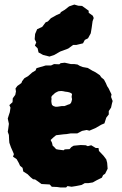

<svg xmlns="http://www.w3.org/2000/svg" viewBox="-20 -797 537 842"><path d="M244 25 230 23 207 22 198 12 180 11 162 10 147 -1 134 -10 125 -11 114 -20 101 -33 82 -45 79 -61 68 -70 62 -83 53 -99 37 -110 41 -121 36 -133 28 -151 21 -171 20 -183 19 -205 14 -219 16 -231 19 -254 14 -277 19 -293 23 -305 26 -325 21 -336 35 -349 36 -366 47 -381 50 -396 48 -409 56 -420 74 -433 77 -441 87 -454 103 -463 121 -479 136 -488 140 -498 157 -503 181 -510H204L217 -516L240 -515L246 -520L264 -522L291 -516H306L320 -514L330 -508L343 -503L365 -499L385 -487L399 -480L418 -467L424 -458L436 -448L444 -433L450 -419L456 -410L469 -383L467 -372L474 -354L471 -343L467 -325L457 -310V-295L446 -281L438 -256L424 -250L398 -235L372 -224L360 -227L340 -223L319 -212H302H290L272 -209L259 -208L226 -204L216 -196L202 -183L208 -171L211 -158L217 -153L226 -143L235 -141L259 -138L264 -142L285 -143L293 -152L303 -158L334 -161L356 -160L365 -156L380 -160L400 -148H412L414 -135L434 -114L446 -98L450 -83L452 -57L441 -35L432 -29L427 -18L403 -6L387 3L368 6H352L338 14L313 19L294 22L276 19L270 25ZM223 -329H231L239 -330L245 -331L252 -332H263L271 -335L278 -338L285 -340L291 -345L294 -353L296 -362L294 -372L295 -379L296 -385L291 -389L284 -392L275 -394L266 -395L257 -397L249 -398L237 -397L230 -394L221 -389L216 -384L210 -379L205 -372L206 -363L205 -354L206 -345L208 -337L214 -332ZM197 -549 169 -556 149 -567 145 -585 133 -597 139 -611 132 -625 134 -648 143 -669 165 -679 180 -699 190 -703 203 -717 228 -731 244 -738 247 -744 264 -754 283 -769 306 -777 323 -772 340 -771 369 -750V-741L387 -728L391 -718L386 -704L382 -675L378 -651L366 -629L352 -622L344 -607L315 -600H301L279 -584L244 -571L218 -556Z"/></svg>

Font: Winky Rough ExtraBold
Style: Regular
Weight: 800
Designer: Simon Atzbach
Foundry: typofactur
Version: Version 1.206; ttfautohint (v1.8.4.7-5d5b)